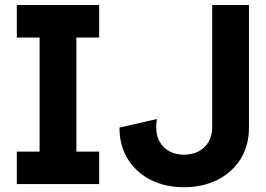

<svg xmlns="http://www.w3.org/2000/svg" viewBox="-20 -743 1073 775"><path d="M47.9 -722.7V-591.4H139.8V-131.2H47.9V0H380.3V-131.2H288.3V-591.4H380.3V-722.7ZM613.4 -262.6 462.3 -228Q462.3 -154.8 496 -100.7Q529.7 -46.7 588.3 -17Q647 12.7 722.6 12.7Q798.1 12.7 857.5 -17Q916.8 -46.7 950.8 -100.7Q984.9 -154.8 984.9 -228V-722.7H836.4V-228Q836.4 -195.8 822.3 -171.1Q808.2 -146.5 782.7 -132.5Q757.1 -118.6 722.6 -118.6Q688.3 -118.6 663.2 -132.5Q638.1 -146.5 624.4 -171.1Q610.7 -195.8 610.7 -228Q610.7 -243.7 612 -251.9Q613.2 -260.1 613.4 -262.6Z"/></svg>

Font: Giphurs SC
Style: Regular
Weight: 400
Version: Version 0.920